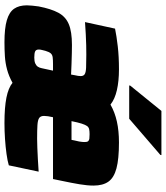

<svg xmlns="http://www.w3.org/2000/svg" viewBox="40 -794 761 882"><g transform="rotate(90 421.0 -352.5)"><path d="M174 8Q109 8 72 -3Q35 -14 19.5 -36.5Q4 -59 4 -95Q4 -106 5.5 -120Q7 -134 9 -149Q20 -206 38 -239.5Q56 -273 90.5 -287.5Q125 -302 186 -302Q199 -302 223 -301.5Q247 -301 274 -300Q301 -299 322 -298L325 -315Q327 -323 328 -330Q329 -337 329 -342Q329 -355 320.5 -360.5Q312 -366 290.5 -367Q269 -368 231 -368Q211 -368 187 -367.5Q163 -367 136.5 -365.5Q110 -364 81 -362L111 -500Q145 -507 192.5 -512.5Q240 -518 298 -518Q352 -518 393.5 -508.5Q435 -499 460 -479Q495 -499 538 -508.5Q581 -518 634 -518Q710 -518 753 -506.5Q796 -495 814 -469.5Q832 -444 832 -401Q832 -373 826 -337Q820 -301 810 -254L802 -215H518Q515 -202 513.5 -192Q512 -182 512 -174Q512 -158 521.5 -151.5Q531 -145 554 -143.5Q577 -142 617 -142Q634 -142 658.5 -143Q683 -144 711.5 -145.5Q740 -147 768 -149L739 -12Q719 -6 687 -1.5Q655 3 618 5.5Q581 8 545 8Q473 8 428 -1Q383 -10 360 -29Q329 -12 299 -4Q269 4 238.5 6Q208 8 174 8ZM244 -129Q261 -129 271 -133.5Q281 -138 286 -145.5Q291 -153 293 -164Q295 -175 298 -187L304 -215H274Q255 -215 243 -213.5Q231 -212 224.5 -204.5Q218 -197 213 -180Q212 -175 209.5 -166Q207 -157 207 -150Q207 -137 215.5 -133Q224 -129 244 -129ZM536 -300H622L625 -315Q628 -327 629.5 -335Q631 -343 631.5 -349.5Q632 -356 632 -361Q632 -372 628 -376.5Q624 -381 616.5 -382Q609 -383 596 -383Q582 -383 573 -381Q564 -379 558.5 -371.5Q553 -364 547.5 -347Q542 -330 536 -300ZM372 -565 373 -570 489 -713H692L691 -708L525 -565Z"/></g></svg>

Font: Saira Thin Black
Style: Italic
Weight: 900
Italic angle: -12°
Version: Version 1.101